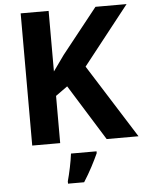

<svg xmlns="http://www.w3.org/2000/svg" viewBox="-61 -814 786 1033"><g transform="rotate(-5 332.0 -297.5)"><path d="M664 -51 413 -449 662 -765H494L301 -522C281 -494 261 -466 241 -438V-765H90V-51H241V-306L305 -352L492 -51ZM432 20V10H294C289 53 275 118 264 157V170H351C385 117 412 64 432 20Z"/></g></svg>

Font: Noto Sans Tamil UI
Style: Bold
Weight: 700
Designer: Jelle Bosma - Monotype Design Team
Foundry: Monotype Imaging Inc.
Version: Version 2.004